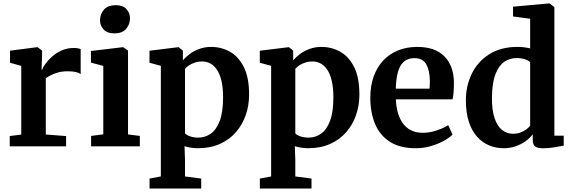

<svg xmlns="http://www.w3.org/2000/svg" viewBox="-20 -839 3277 1101"><path d="M35.7 0V-59L101.9 -67.2V-461.1L37.6 -479.2V-548.5L192.8 -568.4H195.6L221.4 -548.8V-527L218.3 -439.5H221.4Q225.9 -452.1 240.4 -472.7Q254.9 -493.2 278.4 -514.3Q302 -535.3 333.7 -549.6Q365.3 -563.9 403.7 -563.9Q417.8 -563.9 427.4 -561.9Q436.9 -559.9 442.6 -557.7V-414.4Q433.1 -421.6 415.6 -425.9Q398 -430.2 368.8 -430.2Q336.8 -430.2 312.4 -423.4Q288.1 -416.6 270.9 -407.4Q253.8 -398.3 242.6 -390.4V-67.8L359 -58.7V0Z M572.3 -68.7V-461.1L501.5 -479.9V-546.7L684.5 -568.4H686.5L714.1 -548.8V-68.1L781.9 -59.6V0H502.4V-59.6ZM634.8 -647.6Q594.3 -647.6 573.9 -670.3Q553.6 -692.9 553.6 -722.1Q553.6 -757.5 575.7 -783.4Q597.9 -809.3 643.2 -809.3H644.2Q685.1 -809.3 705.3 -786.7Q725.4 -764 725.4 -734.8Q725.4 -699.5 703.3 -673.5Q681.2 -647.6 635.8 -647.6Z M1408.4 -296.6Q1408.4 -234.9 1389.3 -179.5Q1370.3 -124 1332.7 -81Q1295.2 -37.9 1240.5 -13.5Q1185.7 11 1114.1 11Q1094.4 11 1072.7 7.5Q1051.1 3.9 1038.2 -0.7L1040.9 81.4V172.8L1133.8 185V242H837.6V185L902.3 172.8V-461.5L837.3 -479.2V-548.1L1002.2 -568.4H1004.2L1028.7 -548.8V-492.9Q1043.3 -510.9 1067 -528.7Q1090.7 -546.4 1122.2 -558.2Q1153.6 -570 1190.9 -570Q1249.3 -570 1298.8 -542.2Q1348.3 -514.4 1378.4 -454.2Q1408.4 -394 1408.4 -296.6ZM1139.1 -486.6Q1117 -486.6 1097.8 -480.2Q1078.5 -473.9 1063.8 -464.2Q1049.1 -454.5 1040.9 -444.5V-74.3Q1048 -65.2 1068.9 -57.5Q1089.8 -49.8 1117.4 -49.8Q1156.4 -49.8 1188.7 -72.5Q1220.9 -95.2 1240 -145.7Q1259.2 -196.3 1259.2 -280.4Q1259.2 -335.2 1250.2 -374.3Q1241.2 -413.4 1224.7 -438.3Q1208.2 -463.2 1186.4 -474.9Q1164.6 -486.6 1139.1 -486.6Z M2040.9 -296.6Q2040.9 -234.9 2021.8 -179.5Q2002.8 -124 1965.2 -81Q1927.7 -37.9 1873 -13.5Q1818.2 11 1746.6 11Q1726.9 11 1705.2 7.5Q1683.6 3.9 1670.7 -0.7L1673.4 81.4V172.8L1766.3 185V242H1470.1V185L1534.8 172.8V-461.5L1469.8 -479.2V-548.1L1634.7 -568.4H1636.7L1661.2 -548.8V-492.9Q1675.8 -510.9 1699.5 -528.7Q1723.2 -546.4 1754.7 -558.2Q1786.1 -570 1823.4 -570Q1881.8 -570 1931.3 -542.2Q1980.8 -514.4 2010.9 -454.2Q2040.9 -394 2040.9 -296.6ZM1771.6 -486.6Q1749.5 -486.6 1730.3 -480.2Q1711 -473.9 1696.3 -464.2Q1681.6 -454.5 1673.4 -444.5V-74.3Q1680.5 -65.2 1701.4 -57.5Q1722.3 -49.8 1749.9 -49.8Q1788.9 -49.8 1821.2 -72.5Q1853.4 -95.2 1872.5 -145.7Q1891.7 -196.3 1891.7 -280.4Q1891.7 -335.2 1882.7 -374.3Q1873.7 -413.4 1857.2 -438.3Q1840.7 -463.2 1818.9 -474.9Q1797.1 -486.6 1771.6 -486.6Z M2364.4 11Q2273.5 11 2215.7 -26Q2158 -63 2130.8 -128.4Q2103.5 -193.8 2103.5 -278.6Q2103.5 -346.7 2122.9 -400.6Q2142.4 -454.6 2177.9 -492.4Q2213.5 -530.2 2263 -550.1Q2312.5 -570 2372.5 -570Q2473.7 -570 2527.1 -517.1Q2580.6 -464.3 2583 -368.4Q2583 -335.9 2581.1 -311.9Q2579.2 -287.8 2575.2 -269.5H2249.9Q2251.7 -224.8 2262.5 -189.3Q2273.3 -153.7 2292.6 -128.7Q2311.9 -103.7 2339.8 -90.6Q2367.6 -77.5 2404.2 -77.5Q2445 -77.5 2486.3 -91.7Q2527.6 -105.9 2550.2 -121.6L2574.9 -67.6Q2558.8 -50.3 2526.3 -32.1Q2493.7 -13.9 2451.6 -1.5Q2409.4 11 2364.4 11ZM2249.5 -330.6H2443Q2443.7 -337.6 2444.1 -345.3Q2444.5 -352.9 2444.7 -360Q2445 -367.1 2445 -372.8Q2444.8 -432.5 2425.1 -469.1Q2405.4 -505.6 2356.1 -505.6Q2334.1 -505.6 2315.4 -497.6Q2296.7 -489.6 2282.4 -470.3Q2268.1 -451 2259.6 -417Q2251.2 -383 2249.5 -330.6Z M2869.1 11Q2824.7 11 2785.4 -5.1Q2746.1 -21.3 2715.9 -54.7Q2685.7 -88.2 2668.6 -140.3Q2651.5 -192.4 2651.5 -264.4Q2651.5 -346.6 2685.3 -416Q2719.1 -485.5 2785.2 -527.7Q2851.4 -570 2947.7 -570Q2967.4 -570 2985.9 -567.7Q3004.4 -565.3 3020.1 -561.6V-731.4L2921.9 -744.6V-800.6L3127.8 -819.4H3131.3L3159 -798.5V-60.9H3212.7V-3.8Q3191.1 0.7 3158 5.9Q3125 11.2 3093.9 11.2Q3064.5 11.2 3049.7 1.8Q3034.9 -7.5 3034.9 -40.9V-69Q3018.5 -46.6 2992.8 -28.5Q2967 -10.3 2935.2 0.3Q2903.4 11 2869.1 11ZM2921.2 -71.9Q2944.8 -71.9 2964.1 -79Q2983.5 -86 2997.7 -96.8Q3012 -107.5 3020.1 -118V-481.7Q3013.1 -491.5 2990.9 -498.9Q2968.7 -506.2 2942.5 -506.2Q2903.5 -506.2 2871.7 -484.5Q2839.9 -462.8 2820.9 -413.2Q2802 -363.7 2801 -280.5Q2800.4 -206.4 2816.4 -160.3Q2832.4 -114.1 2859.8 -93Q2887.2 -71.9 2921.2 -71.9Z"/></svg>

Font: Merriweather 7pt Light
Style: Regular
Weight: 300
Designer: Eben Sorkin
Foundry: Eben Sorkin
Version: Version 2.200;gftools[0.9.31]